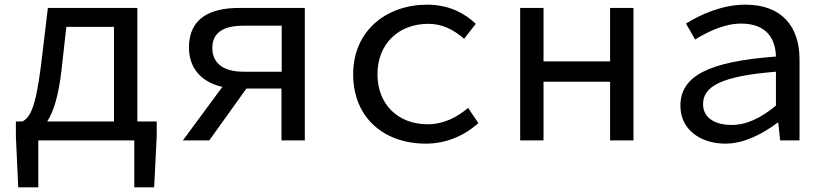

<svg xmlns="http://www.w3.org/2000/svg" viewBox="-20 -601 3540 822"><path d="M568 -81V-567H185L155 -317C132 -136 108 -98 76 -81H48V-18L58 201H144V0H555V201H640L651 -18V-81ZM182 -81C209 -122 230 -189 243 -298L264 -486H468V-81Z M1004 -567C881 -567 789 -524 789 -398C789 -299 853 -247 932 -229L763 0H876L1035 -222H1185V0H1285V-567ZM1186 -294H1022C938 -294 889 -329 889 -396C889 -462 938 -491 1022 -491H1186Z M1492 -283C1492 -95 1626 14 1803 14C1887 14 1966 -18 2028 -74L1984 -139C1938 -100 1881 -69 1811 -69C1683 -69 1596 -155 1596 -283C1596 -411 1684 -499 1814 -499C1872 -499 1921 -475 1967 -435L2017 -499C1970 -544 1902 -581 1809 -581C1637 -581 1492 -472 1492 -283Z M2207 -567V0H2307V-251H2592V0H2692V-567H2592V-338H2307V-567Z M2893 -148C2893 -46 2979 14 3086 14C3165 14 3246 -28 3309 -76H3312L3320 0H3403V-346C3403 -489 3326 -581 3171 -581C3071 -581 2977 -538 2917 -500L2956 -432C3010 -465 3081 -500 3153 -500C3262 -500 3300 -435 3302 -359C3011 -337 2893 -275 2893 -148ZM3302 -149C3238 -96 3177 -66 3112 -66C3048 -66 2990 -92 2990 -155C2990 -229 3063 -275 3302 -294Z"/></svg>

Font: Kawkab Mono Light
Style: Bold
Weight: 400
Monospace: yes
Designer: Abdullah Arif
Foundry: Abdullah Arif
Version: Version 1.000;PS 000.500;hotconv 1.0.88;makeotf.lib2.5.64775